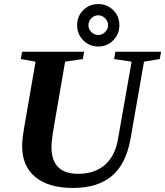

<svg xmlns="http://www.w3.org/2000/svg" viewBox="-20 -907 805 936"><path d="M81.5 -619.1 87.9 -654.8H390.1L383.8 -619.1L297.4 -606.4L242.2 -286.1Q231 -222.7 231 -189.9Q231 -59.6 361.3 -59.6Q439.9 -59.6 490 -102.1Q540 -144.5 554.7 -226.1L621.6 -606.4L536.1 -619.1L542.5 -654.8H765.1L758.8 -619.1L682.1 -606.4L616.2 -230Q594.2 -106.4 524.7 -48.6Q455.1 9.3 336.4 9.3Q217.3 9.3 152.6 -43.7Q87.9 -96.7 87.9 -194.8Q87.9 -226.1 97.7 -284.7L153.3 -606.4ZM459 -680.2Q416.5 -680.2 386.2 -710.2Q356 -740.2 356 -784.2Q356 -828.1 386 -857.7Q416 -887.2 459 -887.2Q502 -887.2 532 -857.7Q562 -828.1 562 -784.2Q562 -740.7 532 -710.4Q502 -680.2 459 -680.2ZM459 -832.5Q439.9 -832.5 425.5 -818.1Q411.1 -803.7 411.1 -784.2Q411.1 -765.1 425.5 -750.7Q439.9 -736.3 459 -736.3Q478 -736.3 492.4 -750.7Q506.8 -765.1 506.8 -784.2Q506.8 -803.7 492.2 -818.1Q477.5 -832.5 459 -832.5Z"/></svg>

Font: Tinos
Style: Bold Italic
Weight: 700
Italic angle: -16.333°
Designer: Steve Matteson
Foundry: Monotype Imaging Inc.
Version: Version 1.23